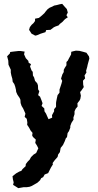

<svg xmlns="http://www.w3.org/2000/svg" viewBox="-20 -766 508 997"><path d="M75 211 61 202 48 194 51 181 47 165 45 149 64 134 80 125 91 121 97 112 113 97 114 86 124 73 134 63 141 50 154 37 168 28 179 4 172 -10 163 -24 166 -41 151 -55 147 -63 149 -76 139 -88 131 -103 121 -118 122 -130 119 -149 108 -159 112 -176 105 -192 100 -203 92 -216 87 -231 86 -248 82 -257 70 -275 64 -289 63 -299 59 -316 54 -330 46 -341 44 -357 39 -374 36 -389V-404L31 -415L24 -430L23 -451L17 -474L31 -488L33 -496L48 -498L74 -501H88L108 -498L105 -484L114 -464L127 -450L129 -440L141 -433L136 -421L144 -400L150 -393L151 -374L157 -364L162 -346L173 -334L177 -323L178 -302L184 -292L178 -272L188 -264L196 -244L201 -230L196 -216L210 -203L211 -188L219 -176L226 -160L232 -147L251 -155L250 -168L261 -188V-199L271 -211V-231L272 -239L275 -254L279 -272L289 -285V-301L296 -322L299 -331L303 -346L297 -358L304 -380L311 -392V-403L316 -413L325 -427V-444L332 -451L337 -461L349 -483L350 -497L361 -500L374 -503L392 -502L412 -497L429 -492L442 -473L444 -462L435 -429L433 -419L427 -398L429 -390L419 -374L422 -359L411 -347L412 -326L415 -314L402 -295L396 -288L400 -269L397 -252L393 -244L382 -230L383 -213L373 -201L367 -188V-173L361 -155L362 -145L351 -128L345 -112V-103L338 -85L331 -75L328 -54L322 -48L316 -32L307 -13L295 2L291 24L282 36L279 49L264 66L253 81L255 87L244 105L239 115L230 133L212 140L204 154L194 159L188 170L174 183L160 191L144 200L133 204L119 206H103ZM163 -581 144 -591 131 -611 135 -625 144 -637 154 -646 162 -657V-669L182 -673L198 -686L211 -698L216 -705L227 -718L238 -726L252 -732L261 -737L276 -740L291 -744L303 -746L316 -731L327 -719L332 -701L325 -687L332 -676L321 -669L314 -663L305 -653L291 -642L284 -634L267 -628L259 -624L242 -611L220 -610L216 -599L191 -591L172 -583Z"/></svg>

Font: Winky Rough Medium
Style: Regular
Weight: 500
Designer: Simon Atzbach
Foundry: typofactur
Version: Version 1.206; ttfautohint (v1.8.4.7-5d5b)